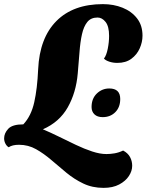

<svg xmlns="http://www.w3.org/2000/svg" viewBox="-64 -702 711 931"><path d="M438 209Q384 209 340 188Q296 167 258.5 136Q221 105 185 74Q149 43 111 21.5Q73 0 28 0Q-4 0 -22 12Q-32 6 -38 -6Q-44 -18 -44 -31Q-44 -56 -24 -77.5Q-4 -99 49 -99Q87 -139 102 -206Q117 -273 121 -366Q128 -518 209.5 -600Q291 -682 435 -682Q487 -682 530.5 -664.5Q574 -647 600.5 -613Q627 -579 627 -529Q627 -498 613.5 -467.5Q600 -437 573 -417Q546 -397 505 -397Q484 -397 466 -403Q448 -409 440 -418Q452 -433 458.5 -465.5Q465 -498 465 -528Q465 -574 448 -595.5Q431 -617 409 -617Q377 -617 359.5 -595.5Q342 -574 333.5 -536Q325 -498 321.5 -449Q318 -400 313 -346Q305 -253 264.5 -181.5Q224 -110 144 -75Q182 -59 222.5 -39Q263 -19 304 0.5Q345 20 383 32.5Q421 45 452 45Q471 45 491.5 41.5Q512 38 533 28Q556 40 566.5 59.5Q577 79 577 102Q577 127 561 151.5Q545 176 514 192.5Q483 209 438 209ZM434 -134Q408 -134 394 -147.5Q380 -161 380 -183Q380 -224 405.5 -248.5Q431 -273 466 -273Q519 -273 519 -222Q519 -182 495 -158Q471 -134 434 -134Z"/></svg>

Font: Sansita Swashed ExtraBold
Style: Regular
Weight: 800
Designer: Pablo Cosgaya
Foundry: Omnibus-Type
Version: Version 1.003; ttfautohint (v1.8.3)